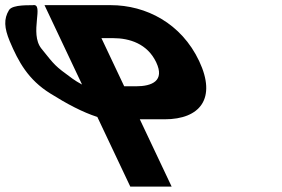

<svg xmlns="http://www.w3.org/2000/svg" viewBox="-233 -723 1090 742"><path d="M-72.8 -535C-121.1 -595 -60.4 -711.5 -106.2 -703C-112.6 -701.8 -184.1 -707 -198.2 -684C-219.1 -650 -216.6 -615 -195.5 -564C-161.7 -484 -124.1 -415 -39 -362C25.7 -321.4 86 -289.4 143.2 -271L270.5 -1.9H430.3L307.3 -262H403.4C540.2 -262 604.9 -342.7 536.6 -487.2C467.9 -632.6 331.7 -703.1 194.8 -703.1H-61L84.1 -396.2C69.7 -404.1 57 -411.7 47.1 -419C-23.1 -470 -20.3 -469.9 -72.8 -535ZM247 -389.5 159 -575.6H204.1C267 -575.6 336.5 -554.4 370.7 -482.1C404.4 -410.7 355 -389.5 292.1 -389.5Z"/></svg>

Font: Hussar
Style: BdOpOblFive
Weight: 700
Foundry: Cannot Into Space Fonts
Version: Version 2.00